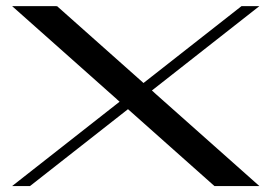

<svg xmlns="http://www.w3.org/2000/svg" viewBox="-20 -616 898 635"><path d="M490.9 -309.2 482.4 -316.7 837.9 -595.8H778.8L454.6 -341.5L168.8 -595.6L20 -595.8L367.2 -287.2L367.1 -287.1L375.5 -279.6L20 -0.6H79.1L403.3 -254.9L689.2 -0.7L837.9 -0.6L490.7 -309.1Z"/></svg>

Font: Novoposelensky
Style: Regular
Weight: 400
Designer: Sasha Pavljenko
Version: Version 1.002;Fontself Maker 3.5.4